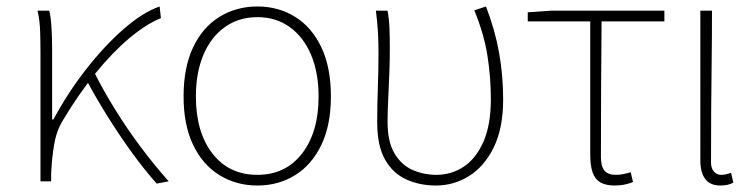

<svg xmlns="http://www.w3.org/2000/svg" viewBox="-20 -560 2333 593"><path d="M105 0V-396Q105 -428 104 -462Q103 -496 96 -527H132Q137 -509 139 -475.5Q141 -442 141 -409V-191H145Q189 -273 245.5 -345.5Q302 -418 361.5 -470Q421 -522 473 -540L477 -504Q432 -486 380 -442.5Q328 -399 275.5 -334.5Q223 -270 174 -188Q154 -155 147 -112.5Q140 -70 138 -24V0ZM464 7Q428 -33 388 -88Q348 -143 311 -202.5Q274 -262 247 -313L273 -333Q299 -281 335.5 -222Q372 -163 415 -105.5Q458 -48 501 0Z M775 13Q710 13 658 -19Q606 -51 576.5 -112.5Q547 -174 547 -262Q547 -352 576.5 -414Q606 -476 658 -508Q710 -540 775 -540Q840 -540 891.5 -508Q943 -476 972.5 -414Q1002 -352 1002 -262Q1002 -174 972.5 -112.5Q943 -51 891.5 -19Q840 13 775 13ZM775 -20Q862 -20 913 -86Q964 -152 964 -262Q964 -335 941 -390Q918 -445 875.5 -476Q833 -507 775 -507Q717 -507 674 -476Q631 -445 608 -390Q585 -335 585 -262Q585 -152 636 -86Q687 -20 775 -20Z M1326 13Q1276 13 1234.5 -6Q1193 -25 1169 -67.5Q1145 -110 1145 -183Q1145 -236 1147 -289.5Q1149 -343 1149 -396Q1149 -428 1147.5 -457.5Q1146 -487 1141 -527H1177Q1182 -499 1183 -470.5Q1184 -442 1184 -409Q1184 -374 1182.5 -333Q1181 -292 1179 -253.5Q1177 -215 1177 -184Q1177 -122 1198.5 -86Q1220 -50 1254.5 -35Q1289 -20 1328 -20Q1374 -20 1412 -45Q1450 -70 1473 -122Q1496 -174 1496 -254Q1496 -321 1485.5 -388Q1475 -455 1445 -528L1481 -540Q1509 -467 1521.5 -397Q1534 -327 1534 -253Q1534 -164 1505 -105Q1476 -46 1429 -16.5Q1382 13 1326 13Z M1879 13Q1851 13 1834.5 3.5Q1818 -6 1810.5 -27Q1803 -48 1803 -81V-494H1610V-522L1682 -527H2032V-494H1838Q1837 -388 1836.5 -284Q1836 -180 1836 -75Q1836 -47 1846.5 -33.5Q1857 -20 1882 -20Q1894 -20 1906 -22.5Q1918 -25 1928 -28L1935 2Q1927 6 1911.5 9.5Q1896 13 1879 13Z M2204 13Q2185 13 2171.5 5Q2158 -3 2150.5 -20.5Q2143 -38 2143 -66V-527H2179Q2179 -448 2178 -370.5Q2177 -293 2176.5 -215.5Q2176 -138 2176 -59Q2176 -40 2185 -30Q2194 -20 2207 -20Q2215 -20 2221.5 -21.5Q2228 -23 2238 -26L2245 4Q2238 8 2228 10.5Q2218 13 2204 13Z"/></svg>

Font: Noto Sans KR Thin
Style: Regular
Weight: 100
Designer: Ryoko NISHIZUKA 西塚涼子 (kana, bopomofo & ideographs); Paul D. Hunt (Latin, Greek & Cyrillic); Sandoll Communications 산돌커뮤니
Foundry: Adobe
Version: Version 2.004-H2;hotconv 1.0.118;makeotfexe 2.5.65603